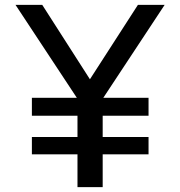

<svg xmlns="http://www.w3.org/2000/svg" viewBox="-20 -770 742 790"><path d="M657.5 -750 405 -367.5H591.2V-293.8H402.5V-206.2H591.2V-135H402.5V0H298.8V-135H111.2V-206.2H298.8V-293.8H111.2V-367.5H296.2L43.8 -750H153.8L350 -443.8L547.5 -750Z"/></svg>

Font: Now Alt Medium
Style: Regular
Weight: 500
Designer: Alfredo Marco Pradil
Foundry: Alfredo Marco Pradil
Version: Version 1.002;PS 001.002;hotconv 1.0.88;makeotf.lib2.5.64775